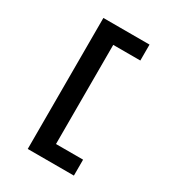

<svg xmlns="http://www.w3.org/2000/svg" viewBox="-207 -888 1014 1117"><g transform="rotate(30 300.0 -330.0)"><path d="M155 110V-770H465V-663H283V3H465V110Z"/></g></svg>

Font: M PLUS Code Latin Expanded
Style: Bold
Weight: 700
Width: 7
Designer: Coji Morishita
Foundry: UNDERFOREST DESIGN
Version: Version 1.002; ttfautohint (v1.8.3)